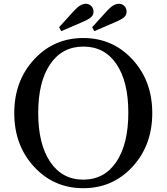

<svg xmlns="http://www.w3.org/2000/svg" viewBox="-20 -980 876 1010"><path d="M159 -667Q263 -780 418 -780Q573 -780 677 -667Q781 -554 781 -385Q781 -216 677 -103Q573 10 418 10Q263 10 159 -103Q55 -216 55 -385Q55 -554 159 -667ZM655 -388Q655 -551 592.5 -643Q530 -735 419 -735Q307 -735 244 -642.5Q181 -550 181 -386Q181 -222 244 -128.5Q307 -35 418 -35Q529 -35 592 -128.5Q655 -222 655 -388ZM302 -816 291 -837 370 -924Q403 -960 431 -960Q449 -960 460.5 -948Q472 -936 472 -918Q472 -901 458.5 -889Q445 -877 404 -860ZM476 -816 465 -837 544 -924Q577 -960 605 -960Q623 -960 634.5 -948Q646 -936 646 -918Q646 -901 632.5 -889Q619 -877 578 -860Z"/></svg>

Font: Libre Caslon Text
Style: Regular
Weight: 400
Designer: Pablo Impallari, Rodrigo Fuenzalida
Foundry: Pablo Impallari, Rodrigo Fuenzalida
Version: Version 1.002